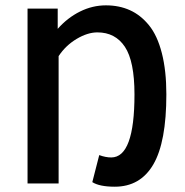

<svg xmlns="http://www.w3.org/2000/svg" viewBox="-20 -686 691 718"><path d="M409.2 12.2Q352.1 12.2 325.2 -4.9L351.1 -106Q375 -97.2 396 -97.2Q482.9 -97.2 482.9 -333Q482.9 -457 447 -511Q411.1 -564.9 344.2 -564.9Q307.6 -564.9 266.6 -540.5Q225.6 -516.1 199.2 -476.1V0H83V-653.8H195.8V-578.1Q232.4 -619.6 279.1 -642.8Q325.7 -666 376 -666Q425.8 -666 465.8 -647.9Q505.9 -629.9 537.1 -591.6Q568.4 -553.2 585.2 -487.5Q602.1 -421.9 602.1 -333Q602.1 -154.8 553.5 -71.3Q504.9 12.2 409.2 12.2Z"/></svg>

Font: Toshiba Sans Medium
Style: Regular
Weight: 500
Designer: Paul D. Hunt
Foundry: Toshiba Corporation
Version: Version 2.020;PS 2.0;hotconv 1.0.86;makeotf.lib2.5.63406